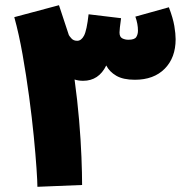

<svg xmlns="http://www.w3.org/2000/svg" viewBox="-20 -712 711 739"><path d="M296 0 124 7Q124 -12 120.5 -64Q117 -116 110 -187.5Q103 -259 92 -340.5Q81 -422 67 -501.5Q53 -581 35 -646L207 -692L245 -577Q247 -573 255 -564Q263 -555 277 -555Q293 -555 303.5 -575Q314 -595 321 -657L446 -642Q440 -599 440 -587Q440 -570 450.5 -564.5Q461 -559 474 -559Q498 -559 504.5 -569.5Q511 -580 511 -594Q511 -607 508.5 -620.5Q506 -634 501 -648L630 -684Q646 -642 651 -612Q656 -582 656 -561Q656 -490 614 -447.5Q572 -405 499 -405Q454 -405 427.5 -420.5Q401 -436 389 -460Q360 -401 300 -401Q282 -401 267 -406Q278 -326 284.5 -249Q291 -172 293.5 -107.5Q296 -43 296 0Z"/></svg>

Font: Noto Sans Thaana Black
Style: Regular
Weight: 900
Designer: David Williams
Foundry: Google Inc.
Version: Version 3.001; ttfautohint (v1.8.4.7-5d5b)